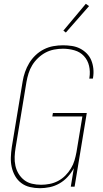

<svg xmlns="http://www.w3.org/2000/svg" viewBox="-20 -981 540 1009"><path d="M190 8Q163 8 137.5 2Q112 -4 92 -19Q72 -34 59.5 -56Q47 -78 41.5 -103Q36 -128 37 -154.5Q38 -181 42 -208L99 -553Q103 -578 111.5 -602.5Q120 -627 133.5 -649.5Q147 -672 167 -691Q187 -710 211 -722Q235 -734 260.5 -738.5Q286 -743 311 -743Q334 -743 357.5 -739.5Q381 -736 400.5 -726Q420 -716 435.5 -700.5Q451 -685 459.5 -664.5Q468 -644 470.5 -620.5Q473 -597 469 -573L468 -568H449L450 -573Q455 -605 448 -635Q441 -665 421 -686.5Q401 -708 371.5 -716.5Q342 -725 311 -725Q288 -725 264.5 -720.5Q241 -716 220 -705Q199 -694 180.5 -676.5Q162 -659 149.5 -638.5Q137 -618 130 -595.5Q123 -573 119 -550L62 -205Q58 -181 57 -157Q56 -133 61 -110Q66 -87 78 -67.5Q90 -48 107.5 -34.5Q125 -21 148 -15.5Q171 -10 196 -10Q218 -10 241 -14.5Q264 -19 285 -30Q306 -41 323 -58Q340 -75 352.5 -95.5Q365 -116 371.5 -138Q378 -160 382 -182L413 -369H255L258 -387H436L372 0H352L368 -97Q355 -73 336 -52Q317 -31 292.5 -17Q268 -3 241.5 2.5Q215 8 190 8ZM326 -810 313 -820 431 -961 448 -949Z"/></svg>

Font: Iosevka Curly Thin
Style: Italic
Weight: 100
Italic angle: -9°
Monospace: yes
Designer: Belleve Invis
Foundry: Belleve Invis
Version: Version 22.1.2; ttfautohint (v1.8.4)